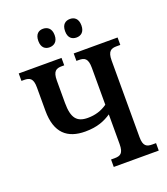

<svg xmlns="http://www.w3.org/2000/svg" viewBox="-162 -1026 993 1139"><g transform="rotate(-20 334.5 -457.0)"><path d="M414 -797C440 -797 465 -812 465 -855C465 -899 440 -914 414 -914C386 -914 362 -899 362 -855C362 -812 386 -797 414 -797ZM243 -797C270 -797 296 -812 296 -855C296 -899 270 -914 243 -914C217 -914 193 -899 193 -855C193 -812 217 -797 243 -797ZM358 0H642V-47H619C584 -47 562 -56 562 -114V-597C562 -657 584 -667 619 -667H642V-714H365V-667H380C416 -667 437 -657 437 -597V-364C400 -338 360 -326 314 -326C245 -326 216 -360 216 -456V-597C216 -657 238 -667 273 -667H288V-714H18V-667H34C70 -667 91 -657 91 -599V-452C91 -311 160 -255 272 -255C350 -255 396 -276 437 -303V-116C437 -56 416 -47 380 -47H358Z"/></g></svg>

Font: Noto Serif Condensed Semi
Style: Regular
Weight: 600
Width: 3
Designer: Monotype Design Team
Foundry: Monotype Imaging Inc.
Version: Version 1.002